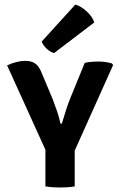

<svg xmlns="http://www.w3.org/2000/svg" viewBox="-20 -827 534 852"><path d="M356 -548Q371 -551.5 386.5 -552.8Q402 -554 415 -554Q431.5 -554 447.8 -551.8Q464 -549.5 476.5 -545.5L482 -538.5L311.5 -158.5V0Q296 3 278.8 4Q261.5 5 247.5 5Q235 5 216 4Q197 3 181.5 0V-162.5L11.5 -537Q30.5 -546 52 -551.5Q73.5 -557 92 -557Q119.5 -557 136.2 -545.2Q153 -533.5 164 -505.5L213 -389Q225.5 -356.5 234 -331.2Q242.5 -306 248.5 -278.5H254.5Q263.5 -309.5 273.2 -339.5Q283 -369.5 295.5 -400ZM314.5 -807Q340 -799 365 -776.2Q390 -753.5 398.5 -727.5L220 -591.5Q203.5 -596 187.8 -610.2Q172 -624.5 165 -642.5Z"/></svg>

Font: Signika SC SemiBold
Style: Regular
Weight: 600
Designer: Anna Giedryś
Foundry: Anna Giedryś
Version: Version 2.000; ttfautohint (v1.8.3) -l 8 -r 50 -G 200 -x 9 -